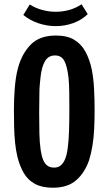

<svg xmlns="http://www.w3.org/2000/svg" viewBox="-20 -872 507 897"><path d="M227 5Q177 5 144 -12.5Q111 -30 91.5 -63Q72 -96 61 -141Q54 -171 50.5 -205Q47 -239 46 -277.5Q45 -316 45 -357Q45 -384 46 -410Q47 -436 49 -460.5Q51 -485 54.5 -508.5Q58 -532 64 -554Q82 -621 123.5 -663.5Q165 -706 241 -706Q294 -706 327 -686Q360 -666 379.5 -630Q399 -594 409 -546Q417 -505 419.5 -456Q422 -407 422 -356Q422 -312 420 -270.5Q418 -229 412 -192Q406 -155 396 -123Q376 -65 336 -30Q296 5 227 5ZM233 -89Q251 -89 263.5 -99Q276 -109 284 -128.5Q292 -148 296 -177Q301 -213 302.5 -261Q304 -309 304 -359Q304 -402 303.5 -441.5Q303 -481 300 -510Q294 -562 280.5 -587.5Q267 -613 237 -613Q206 -613 190 -586Q174 -559 169 -508Q167 -492 165.5 -473Q164 -454 164 -433Q164 -412 163.5 -389.5Q163 -367 163 -346Q163 -296 164 -250Q165 -204 170 -171Q174 -144 181.5 -125.5Q189 -107 201.5 -98Q214 -89 233 -89ZM241 -750Q200 -750 160.5 -763Q121 -776 89 -802L119 -851Q146 -834 177.5 -825.5Q209 -817 240 -817Q274 -817 305 -826Q336 -835 361 -852L390 -806Q361 -778 322 -764Q283 -750 241 -750Z"/></svg>

Font: Truculenta
Style: Bold
Weight: 700
Designer: Ivan Castro, Eva Sanz & Omnibus-Type Team
Foundry: Omnibus-Type
Version: Version 1.002